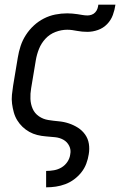

<svg xmlns="http://www.w3.org/2000/svg" viewBox="-20 -585 540 820"><path d="M177 215V145H178Q194 145 211 142Q228 139 243 130Q258 121 268 106Q278 91 280 74Q284 55 275.5 38Q267 21 251 12Q235 3 215.5 1Q196 -1 176.5 -2.5Q157 -4 139 -8.5Q121 -13 105 -22Q89 -31 76 -43.5Q63 -56 53.5 -71.5Q44 -87 39 -105Q34 -123 31.5 -142Q29 -161 31 -180.5Q33 -200 36 -219L56 -339Q60 -364 68 -388.5Q76 -413 90.5 -435.5Q105 -458 124.5 -476Q144 -494 167.5 -506Q191 -518 216.5 -523Q242 -528 267 -528Q278 -528 289 -527Q300 -526 310.5 -524.5Q321 -523 332 -521Q343 -519 354 -519Q362 -519 371 -522Q380 -525 386.5 -532Q393 -539 396 -547.5Q399 -556 400 -565H473Q470 -543 462 -521Q454 -499 437.5 -482Q421 -465 398.5 -457Q376 -449 353 -449Q342 -449 331 -450Q320 -451 309.5 -453Q299 -455 288.5 -456.5Q278 -458 267 -458Q242 -458 217 -448.5Q192 -439 174 -419.5Q156 -400 146.5 -376Q137 -352 133 -328L113 -208Q109 -185 110 -162.5Q111 -140 119.5 -120.5Q128 -101 146 -88.5Q164 -76 186 -72.5Q208 -69 230.5 -67Q253 -65 274 -58Q295 -51 313 -39.5Q331 -28 343.5 -10.5Q356 7 359.5 29Q363 51 359 74Q356 94 348.5 114Q341 134 327.5 151Q314 168 296.5 181Q279 194 259 201.5Q239 209 218.5 212Q198 215 178 215Z"/></svg>

Font: Iosevka
Style: Italic
Weight: 400
Italic angle: -9°
Monospace: yes
Designer: Belleve Invis
Foundry: Belleve Invis
Version: Version 32.5.0; ttfautohint (v1.8.4)